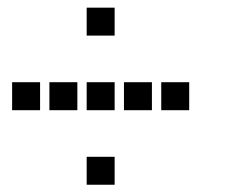

<svg xmlns="http://www.w3.org/2000/svg" viewBox="-20 -608 640 515"><path d="M213.5 -587.5Q212.5 -587.5 212.5 -587.5Q212.5 -587.5 212.5 -586.5V-513.5Q212.5 -512.5 212.5 -512.5Q212.5 -512.5 213.5 -512.5H286.5Q287.5 -512.5 287.5 -512.5Q287.5 -512.5 287.5 -513.5V-586.5Q287.5 -587.5 287.5 -587.5Q287.5 -587.5 286.5 -587.5ZM13.5 -387.5Q12.5 -387.5 12.5 -387.5Q12.5 -387.5 12.5 -386.5V-313.5Q12.5 -312.5 12.5 -312.5Q12.5 -312.5 13.5 -312.5H86.5Q87.5 -312.5 87.5 -312.5Q87.5 -312.5 87.5 -313.5V-386.5Q87.5 -387.5 87.5 -387.5Q87.5 -387.5 86.5 -387.5ZM113.5 -387.5Q112.5 -387.5 112.5 -387.5Q112.5 -387.5 112.5 -386.5V-313.5Q112.5 -312.5 112.5 -312.5Q112.5 -312.5 113.5 -312.5H186.5Q187.5 -312.5 187.5 -312.5Q187.5 -312.5 187.5 -313.5V-386.5Q187.5 -387.5 187.5 -387.5Q187.5 -387.5 186.5 -387.5ZM213.5 -387.5Q212.5 -387.5 212.5 -387.5Q212.5 -387.5 212.5 -386.5V-313.5Q212.5 -312.5 212.5 -312.5Q212.5 -312.5 213.5 -312.5H286.5Q287.5 -312.5 287.5 -312.5Q287.5 -312.5 287.5 -313.5V-386.5Q287.5 -387.5 287.5 -387.5Q287.5 -387.5 286.5 -387.5ZM313.5 -387.5Q312.5 -387.5 312.5 -387.5Q312.5 -387.5 312.5 -386.5V-313.5Q312.5 -312.5 312.5 -312.5Q312.5 -312.5 313.5 -312.5H386.5Q387.5 -312.5 387.5 -312.5Q387.5 -312.5 387.5 -313.5V-386.5Q387.5 -387.5 387.5 -387.5Q387.5 -387.5 386.5 -387.5ZM413.5 -387.5Q412.5 -387.5 412.5 -387.5Q412.5 -387.5 412.5 -386.5V-313.5Q412.5 -312.5 412.5 -312.5Q412.5 -312.5 413.5 -312.5H486.5Q487.5 -312.5 487.5 -312.5Q487.5 -312.5 487.5 -313.5V-386.5Q487.5 -387.5 487.5 -387.5Q487.5 -387.5 486.5 -387.5ZM213.5 -187.5Q212.5 -187.5 212.5 -187.5Q212.5 -187.5 212.5 -186.5V-113.5Q212.5 -112.5 212.5 -112.5Q212.5 -112.5 213.5 -112.5H286.5Q287.5 -112.5 287.5 -112.5Q287.5 -112.5 287.5 -113.5V-186.5Q287.5 -187.5 287.5 -187.5Q287.5 -187.5 286.5 -187.5Z"/></svg>

Font: Doto Black
Style: Regular
Weight: 900
Monospace: yes
Version: Version 1.000